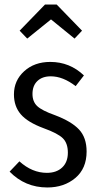

<svg xmlns="http://www.w3.org/2000/svg" viewBox="-20 -808 431 840"><path d="M99.1 -639.2 65.9 -673.8 176.8 -788.1H228L338.9 -673.8L306.2 -639.2L203.1 -723.1ZM200.2 -537.1Q285.2 -537.1 347.2 -478L311 -431.2Q255.4 -474.1 202.1 -474.1Q165 -474.1 143.6 -453.6Q122.1 -433.1 122.1 -397Q122.1 -363.3 142.8 -343.8Q163.6 -324.2 220.2 -304.2Q292.5 -276.9 325.7 -241.5Q358.9 -206.1 358.9 -145Q358.9 -70.8 309.6 -29.3Q260.3 12.2 187 12.2Q89.8 12.2 22 -57.1L64.9 -102.1Q120.6 -51.8 185.1 -51.8Q227.1 -51.8 252 -75.2Q276.9 -98.6 276.9 -140.1Q276.9 -181.2 255.1 -202.9Q233.4 -224.6 170.9 -247.1Q101.1 -272.9 71 -307.9Q41 -342.8 41 -395Q41 -455.6 85.7 -496.3Q130.4 -537.1 200.2 -537.1Z"/></svg>

Font: Fira Sans Compressed Book
Style: Regular
Weight: 350
Width: 1
Designer: Carrois Corporate & Edenspiekermann AG
Foundry: Carrois Corporate GbR & Edenspiekermann AG
Version: Version 4.203;PS 004.203;hotconv 1.0.88;makeotf.lib2.5.64775